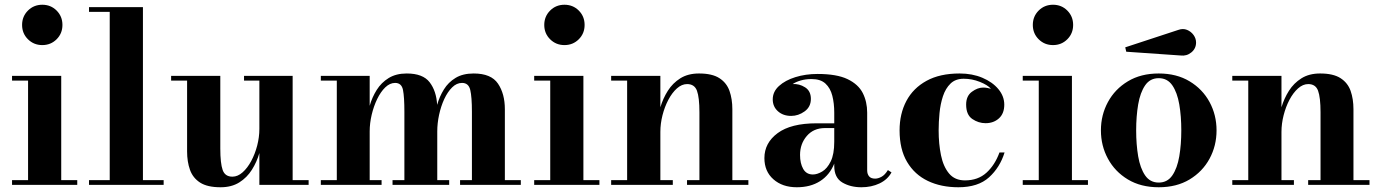

<svg xmlns="http://www.w3.org/2000/svg" viewBox="-20 -780 5823 810"><path d="M73.2 -674.8Q73.2 -710.7 97.9 -735.4Q122.6 -760 158.4 -760Q194.3 -760 218.9 -735.4Q243.4 -710.7 243.4 -674.8Q243.4 -638.9 218.9 -614.4Q194.3 -589.8 158.4 -589.8Q122.6 -589.8 97.9 -614.4Q73.2 -638.9 73.2 -674.8ZM30.8 -20H98.4V-439.9H30.8V-460H238.3V-20H305.9V0H30.8Z M355.5 -20H442.9V-730H355.5V-750H583V-20H670.4V0H355.5Z M909.4 -460V-153.8Q909.4 -90.8 919.4 -62.7Q929.4 -34.7 960.4 -34.7Q982.9 -34.7 1003.4 -52.9Q1023.9 -71 1039.9 -100.8Q1055.9 -130.6 1065.1 -166.1Q1074.2 -201.7 1074.2 -236.3V-439.9H1009.5V-460H1214.6V-20H1282V0H1074.2V-134.3Q1063.5 -96.9 1042.8 -64Q1022.2 -31 989.6 -10.5Q957 10 910.4 10Q855 10 824.3 -9.6Q793.7 -29.3 781.5 -63.5Q769.3 -97.7 769.3 -141.1V-439.9H701.9V-460Z M1333.5 -20H1400.9V-439.9H1333.5V-460H1539.6V-333.7Q1549.8 -369.6 1569.2 -400.6Q1588.6 -431.6 1619.8 -450.8Q1650.9 -470 1695.8 -470Q1764.2 -470 1792.6 -432.9Q1821 -395.8 1824.2 -337.6Q1834 -372.6 1852.7 -402.7Q1871.3 -432.9 1902 -451.4Q1932.6 -470 1978.3 -470Q2052 -470 2080.9 -427.1Q2109.9 -384.3 2109.9 -319.1V-20H2177.2V0H1920.9V-20H1970.9V-308.1Q1970.9 -371.1 1963.9 -400.6Q1956.8 -430.2 1929.2 -430.2Q1906.5 -430.2 1887.5 -411.4Q1868.4 -392.6 1854.2 -362.1Q1840.1 -331.5 1832.4 -295.7Q1824.7 -259.8 1824.7 -225.6V-20H1875V0H1636V-20H1686V-308.1Q1686 -371.1 1680.1 -400.6Q1674.1 -430.2 1647 -430.2Q1624.8 -430.2 1605.3 -411.4Q1585.9 -392.6 1571.2 -362.1Q1556.4 -331.5 1548 -295.7Q1539.6 -259.8 1539.6 -225.6V-20H1589.8V0H1333.5Z M2276.1 -674.8Q2276.1 -710.7 2300.8 -735.4Q2325.4 -760 2361.3 -760Q2397.2 -760 2421.8 -735.4Q2446.3 -710.7 2446.3 -674.8Q2446.3 -638.9 2421.8 -614.4Q2397.2 -589.8 2361.3 -589.8Q2325.4 -589.8 2300.8 -614.4Q2276.1 -638.9 2276.1 -674.8ZM2233.6 -20H2301.3V-439.9H2233.6V-460H2441.2V-20H2508.8V0H2233.6Z M2558.3 -20H2625.7V-439.9H2558.3V-460H2765.9V-327.4Q2776.9 -364.5 2797.4 -397Q2817.9 -429.4 2850.2 -449.7Q2882.6 -470 2929 -470Q2984.4 -470 3014.9 -450.3Q3045.4 -430.7 3057.5 -396.6Q3069.6 -362.5 3069.6 -319.1V-20H3137.2V0H2878.4V-20H2930.7V-306.2Q2930.7 -369.1 2920.3 -397.2Q2909.9 -425.3 2878.7 -425.3Q2856.2 -425.3 2835.8 -407.1Q2815.4 -388.9 2799.7 -359.1Q2783.9 -329.3 2774.9 -293.8Q2765.9 -258.3 2765.9 -223.6V-20H2818.4V0H2558.3Z M3425 -259.8H3499.5V-304.9Q3499.5 -344 3491.3 -376.1Q3483.2 -408.2 3462.4 -427.4Q3441.7 -446.5 3404.1 -446.5Q3378.2 -446.5 3357.4 -440.3Q3336.7 -434.1 3324 -425.3Q3351.8 -427.2 3376.3 -411.7Q3400.9 -396.2 3400.9 -362.8Q3400.9 -329.1 3374.5 -310.1Q3348.1 -291 3317.6 -291Q3283.9 -291 3262 -310.5Q3240 -330.1 3240 -360.8Q3240 -393.1 3266.2 -417.1Q3292.5 -441.2 3335.6 -454.6Q3378.7 -468 3429.2 -468Q3510 -468 3555.5 -446.2Q3601.1 -424.3 3619.8 -387.5Q3638.4 -350.6 3638.4 -304.9V-61.5Q3638.4 -45.7 3646.5 -36Q3654.5 -26.4 3672.1 -26.4Q3684.3 -26.4 3698.7 -34.1Q3713.1 -41.7 3725.8 -62.5L3741 -52.7Q3724.6 -22.5 3690.6 -6.2Q3656.5 10 3614 10Q3567.6 10 3533.6 -10.1Q3499.5 -30.3 3499.5 -80.1V-89.8Q3480.2 -41.7 3439.8 -15.9Q3399.4 10 3341.6 10Q3280.8 10 3242.8 -23.6Q3204.8 -57.1 3204.8 -113Q3204.8 -177 3260.7 -218.4Q3316.7 -259.8 3425 -259.8ZM3409.4 -43.9Q3427.7 -43.9 3448.7 -56.4Q3469.7 -68.8 3484.6 -99Q3499.5 -129.2 3499.5 -182.1V-239.7H3460.2Q3412.4 -239.7 3383.8 -206.5Q3355.2 -173.3 3355.2 -126.5Q3355.2 -90.8 3368.5 -67.4Q3381.8 -43.9 3409.4 -43.9Z M4160.4 -405.5Q4146.5 -421.6 4113.5 -434.7Q4080.6 -447.8 4045.7 -447.8Q4011 -447.8 3990 -427.4Q3969 -407 3958.1 -374.1Q3947.3 -341.3 3943.6 -303.2Q3939.9 -265.1 3939.9 -230Q3939.9 -173.1 3949.8 -125Q3959.7 -76.9 3983.9 -48Q4008.1 -19 4051 -19Q4106 -19 4141.6 -51.4Q4177.2 -83.7 4196.5 -136.7H4218Q4198.7 -74 4152.6 -32Q4106.4 10 4023.2 10Q3950.2 10 3894.3 -16.7Q3838.4 -43.5 3806.8 -96.8Q3775.1 -150.1 3775.1 -230Q3775.1 -300 3803.8 -354.1Q3832.5 -408.2 3888.9 -439.1Q3945.3 -470 4028.3 -470Q4081.8 -470 4124.5 -451.9Q4167.2 -433.8 4192 -403.9Q4216.8 -374 4216.8 -338.4Q4216.8 -301 4194.2 -280.6Q4171.6 -260.3 4137.9 -260.3Q4107.9 -260.3 4081.9 -278Q4055.9 -295.7 4055.9 -338.9Q4055.9 -375 4080.1 -392.8Q4104.2 -410.6 4127.7 -410.6Q4137.9 -410.6 4146.2 -408.8Q4154.5 -407 4160.4 -405.5Z M4337.2 -674.8Q4337.2 -710.7 4361.8 -735.4Q4386.5 -760 4422.4 -760Q4458.3 -760 4482.8 -735.4Q4507.3 -710.7 4507.3 -674.8Q4507.3 -638.9 4482.8 -614.4Q4458.3 -589.8 4422.4 -589.8Q4386.5 -589.8 4361.8 -614.4Q4337.2 -638.9 4337.2 -674.8ZM4294.7 -20H4362.3V-439.9H4294.7V-460H4502.2V-20H4569.8V0H4294.7Z M4960.9 -545.9 4731.4 -561.8 4727.1 -580.3 4950.9 -653.8Q4970.5 -660.9 4987.5 -654.1Q5004.6 -647.2 5015.3 -632.4Q5025.9 -617.7 5025.9 -600.6Q5025.9 -575.2 5006.1 -559Q4986.3 -542.7 4960.9 -545.9ZM4624.5 -230Q4624.5 -294.9 4654.1 -349.5Q4683.6 -404.1 4738.3 -437Q4793 -470 4868.4 -470Q4943.8 -470 4998.5 -437Q5053.2 -404.1 5082.8 -349.5Q5112.3 -294.9 5112.3 -230Q5112.3 -165 5082.8 -110.5Q5053.2 -55.9 4998.5 -22.9Q4943.8 10 4868.4 10Q4793 10 4738.3 -22.9Q4683.6 -55.9 4654.1 -110.5Q4624.5 -165 4624.5 -230ZM4773.2 -230Q4773.2 -170.4 4781.7 -120.4Q4790.3 -70.3 4811 -40Q4831.8 -9.8 4868.4 -9.8Q4905 -9.8 4925.8 -40Q4946.5 -70.3 4955.1 -120.4Q4963.6 -170.4 4963.6 -230Q4963.6 -289.6 4955.1 -339.6Q4946.5 -389.6 4925.8 -419.9Q4905 -450.2 4868.4 -450.2Q4831.8 -450.2 4811 -419.9Q4790.3 -389.6 4781.7 -339.6Q4773.2 -289.6 4773.2 -230Z M5178.7 -20H5246.1V-439.9H5178.7V-460H5386.2V-327.4Q5397.2 -364.5 5417.7 -397Q5438.2 -429.4 5470.6 -449.7Q5502.9 -470 5549.3 -470Q5604.7 -470 5635.3 -450.3Q5665.8 -430.7 5677.9 -396.6Q5689.9 -362.5 5689.9 -319.1V-20H5757.6V0H5498.8V-20H5551V-306.2Q5551 -369.1 5540.6 -397.2Q5530.3 -425.3 5499 -425.3Q5476.6 -425.3 5456.2 -407.1Q5435.8 -388.9 5420 -359.1Q5404.3 -329.3 5395.3 -293.8Q5386.2 -258.3 5386.2 -223.6V-20H5438.7V0H5178.7Z"/></svg>

Font: Bodoni* 11
Style: Bold
Weight: 700
Version: Version 2.000; ttfautohint (v1.8.1)